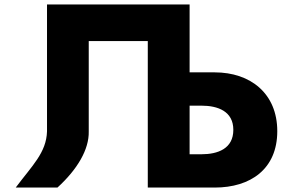

<svg xmlns="http://www.w3.org/2000/svg" viewBox="-20 -845 1320 865"><path d="M947.2 0C1108.2 0 1229.2 -83 1229.2 -254C1229.2 -424 1108.2 -519 947.2 -519H834.2V-825H191.8V-253C188.8 -157 124.8 -99 50.8 0H238.8C328.8 -82 381.8 -172 379.8 -253V-660H645.8V0ZM834.2 -369H887.2C961.2 -369 1031.2 -344 1031.2 -260C1031.2 -175 961.2 -150 887.2 -150H834.2Z"/></svg>

Font: Sztylet
Style: Bd
Weight: 700
Foundry: Cannot Into Space Fonts, PlusOne Fonts
Version: Version 0.12